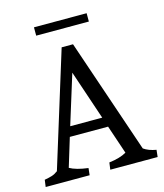

<svg xmlns="http://www.w3.org/2000/svg" viewBox="-118 -890 835 979"><g transform="rotate(-15 299.5 -401.0)"><path d="M77 -63 264 -667H324L530 -62Q555 -44 596 -37L592 0H342L347 -37Q405 -44 439 -64L388 -215H186L140 -64Q173 -45 237 -37L233 0H1L6 -37Q29 -41 45 -46Q61 -51 77 -63ZM371 -267 283 -528 202 -267ZM154 -802H432V-758H154Z"/></g></svg>

Font: Caladea
Style: Regular
Weight: 400
Designer: Carolina Giovagnoli and Andres Torresi
Foundry: Carolina Giovagnoli & Andres Torresi
Version: Version 1.001